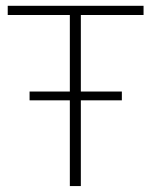

<svg xmlns="http://www.w3.org/2000/svg" viewBox="-20 -626 508 646"><path d="M79.5 -288.5V-318H390V-288.5ZM6 -575.5V-606.5H463V-575.5H243.5L252 -584V0H215V-584L223.5 -575.5Z"/></svg>

Font: Karla ExtraLight
Style: Regular
Weight: 250
Designer: Jonathan Pinhorn
Version: Version 2.004;gftools[0.9.33]